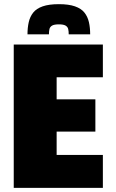

<svg xmlns="http://www.w3.org/2000/svg" viewBox="-20 -902 555 922"><path d="M46 0V-688H474V-531H252V-425H438V-270H252V-158H474V0ZM263 -882Q310 -882 340 -871.5Q370 -861 385.5 -841.5Q401 -822 407 -795.5Q413 -769 413 -737H310Q310 -752 307.5 -762.5Q305 -773 295 -779Q285 -785 263 -785Q240 -785 230 -779Q220 -773 217.5 -762.5Q215 -752 215 -737H112Q112 -769 118 -795.5Q124 -822 139.5 -841.5Q155 -861 185 -871.5Q215 -882 263 -882Z"/></svg>

Font: Saira SemiCondensed Black
Style: Regular
Weight: 900
Width: 4
Designer: Hector Gatti with collaboration of the Omnibus-Type team
Foundry: Omnibus-Type
Version: Version 1.101